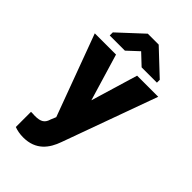

<svg xmlns="http://www.w3.org/2000/svg" viewBox="-284 -841 1145 1145"><g transform="rotate(45 288.0 -268.5)"><path d="M19 -528 210 -12 195 24V25C184 59 164 73 115 73C109 73 102 72 94 72H81V200C103 208 127 213 156 213C263 213 311 145 337 71L554 -528H376L287 -231L198 -528ZM91 -582H219L290 -648L360 -582H489V-606L336 -750H244L91 -608Z"/></g></svg>

Font: Asimov Pro
Style: Ult
Weight: 900
Designer: Google
Version: Version 2.000980; 2014